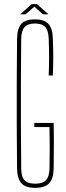

<svg xmlns="http://www.w3.org/2000/svg" viewBox="-20 -898 319 923"><path d="M149 5Q103 5 83 -17Q63 -39 62 -88Q61 -200 60.5 -300Q60 -400 60.5 -500.5Q61 -601 62 -712Q63 -762 83 -783.5Q103 -805 148 -805Q192 -805 212.5 -783.5Q233 -762 234 -712Q236 -665 236 -623.5Q236 -582 234 -535H214Q216 -582 216 -623.5Q216 -665 214 -712Q213 -751 197.5 -768Q182 -785 148 -785Q114 -785 98.5 -768Q83 -751 82 -712Q81 -601 80.5 -500.5Q80 -400 80.5 -300Q81 -200 82 -88Q82 -49 97.5 -32Q113 -15 149 -15Q185 -15 201 -32Q217 -49 218 -88Q219 -141 219 -187.5Q219 -234 218 -287H145V-307H238Q239 -273 239 -222Q239 -171 238 -88Q237 -39 216.5 -17Q196 5 149 5ZM77 -829 132 -878H158L213 -829H187L145 -866L103 -829Z"/></svg>

Font: Big Shoulders Display Thin
Style: Regular
Weight: 100
Designer: Patric King
Foundry: XO Type Co
Version: Version 1.000; ttfautohint (v1.8.2)